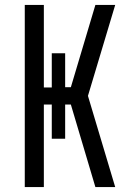

<svg xmlns="http://www.w3.org/2000/svg" viewBox="-20 -755 540 775"><path d="M80 0V-735H157V-402H189V-540H243V-403H266L365 -735H445L335 -368L445 0H365L266 -333H243V-195H189V-333H157V0Z"/></svg>

Font: Iosevka NFM
Style: Regular
Weight: 400
Monospace: yes
Designer: Belleve Invis
Foundry: Belleve Invis
Version: Version 29.0.4; ttfautohint (v1.8.4);Nerd Fonts 3.3.0